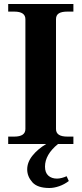

<svg xmlns="http://www.w3.org/2000/svg" viewBox="-20 -720 408 960"><path d="M260 -624V-75Q260 -56 274 -46.5Q288 -37 317 -37H347V0H270Q205 53 205 113Q205 143 221.5 158Q238 173 265 173Q276 173 289.5 169.5Q303 166 313 161L324 185Q302 202 276 211Q250 220 227 220Q167 220 141.5 191Q116 162 116 127Q116 91 142.5 58Q169 25 211 0H21V-37H51Q107 -37 107 -75V-624Q107 -662 51 -662H21V-700H347V-662H317Q288 -662 274 -653Q260 -644 260 -624Z"/></svg>

Font: Taviraj SemiBold
Style: Regular
Weight: 600
Designer: Katatrad Team
Foundry: CadsonDemak
Version: Version 1.001